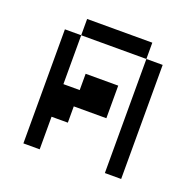

<svg xmlns="http://www.w3.org/2000/svg" viewBox="-96 -596 692 692"><g transform="rotate(20 250.0 -250.0)"><path d="M62.5 -437.5V0H125Q125 0 125 -125H187.5V-187.5H312.5Q312.5 -187.5 312.5 -312.5H187.5V-250H125V-437.5ZM375 -437.5V0H437.5V-437.5ZM125 -437.5H375V-500H125Z"/></g></svg>

Font: CalcUnifontExMono
Style: Regular
Weight: 500
Version: Version 15.0.06